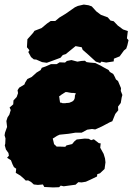

<svg xmlns="http://www.w3.org/2000/svg" viewBox="-24 -792 583 841"><path d="M208 29 191 28 170 27 164 16 142 18 124 16 112 5 99 -2 89 -1 80 -10 65 -23 45 -35 47 -53 37 -60 31 -72 24 -90 7 -101 15 -110 13 -122 2 -137 -3 -155 -1 -163 0 -186 -4 -199 -2 -211 7 -236 4 -262 9 -278 17 -290 23 -310 18 -321 34 -335 35 -352 49 -367 55 -384 53 -397 60 -408 83 -422 86 -430 96 -446 115 -455 136 -474 154 -485 159 -495 176 -501 199 -511H224L237 -519L261 -518L269 -525L289 -529L315 -522L332 -525L348 -526L355 -520L369 -518L393 -516L418 -504L430 -497L452 -485L457 -477L472 -468L478 -457L484 -444L493 -437L506 -406L505 -394L512 -376L509 -365L505 -341L493 -325L494 -309L481 -293L468 -261L456 -256L422 -238L393 -225L379 -227L358 -224L334 -211H307L289 -208L276 -206L237 -202L226 -197L207 -185L210 -173L213 -160L216 -158L224 -150H236L262 -149L267 -155L292 -161L302 -173L312 -181L347 -185L365 -184L375 -178L387 -182L409 -165L417 -164L415 -145L430 -118L436 -98L438 -81L434 -52L414 -33L402 -29L401 -19L372 -5L352 4L334 7L319 6L307 17L277 21L255 24L242 21L235 28ZM250 -340H262L268 -341H272L280 -342L287 -345L292 -347L296 -350L300 -354L303 -361L304 -368V-373L306 -378L308 -384H303L298 -385H290L283 -386L277 -387L273 -388L264 -389L257 -385L251 -381L246 -378L241 -374L235 -370L236 -364L237 -356L238 -350L239 -343L245 -342ZM112 -542 100 -564 105 -572 94 -585 96 -620 121 -648 127 -657 158 -669 182 -689 198 -700H218L236 -715L264 -732L304 -760L317 -766L343 -772L364 -769L378 -764L398 -742L418 -727L448 -716L460 -702L474 -699L492 -680L515 -663L536 -656L532 -624L539 -616L534 -594L529 -579L519 -571L500 -545L475 -535L474 -523L441 -518L420 -522L415 -516L396 -522L362 -553L338 -574L334 -585L307 -590L264 -555L251 -551L241 -539L198 -523L181 -517L160 -520L135 -531L124 -532Z"/></svg>

Font: Winky Rough Black
Style: Italic
Weight: 900
Italic angle: -8.97852°
Designer: Simon Atzbach
Foundry: typofactur
Version: Version 1.206; ttfautohint (v1.8.4.7-5d5b)